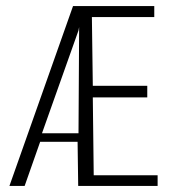

<svg xmlns="http://www.w3.org/2000/svg" viewBox="-20 -611 563 631"><path d="M11 0 220 -591H487V-555H282L285 -329H464V-291H285L288 -35H498V0H237L235 -145H112L61 0ZM118 -173H238L240 -509V-522L238 -511Z"/></svg>

Font: Alumni Sans Thin Light
Style: Regular
Weight: 300
Version: Version 1.018